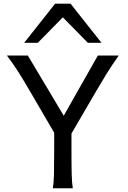

<svg xmlns="http://www.w3.org/2000/svg" viewBox="-20 -1011 685 1031"><path d="M17.1 -712.9H129.4L322.3 -389.6L505.4 -712.9H617.7Q578.1 -656.7 553.5 -616.9Q528.8 -577.1 495.6 -520L363.8 -293.9V-212.4Q363.8 -121.1 365 -73.7Q366.2 -26.4 371.1 0H263.7Q268.6 -26.4 269.8 -73.7Q271 -121.1 271 -212.4V-298.3L141.6 -520Q104.5 -583.5 79.1 -623.8Q53.7 -664.1 17.1 -712.9ZM109.9 -781.2 275.9 -991.2H358.9L524.9 -781.2H451.7L317.4 -918L183.1 -781.2Z"/></svg>

Font: Lesson One
Style: Regular
Weight: 400
Designer: But Ko, Victor Gaultney, Annie Olsen, Julie Remington, Don Collingsworth, Eric Hays, Becca Hirsbrunner
Version: Version 1.100